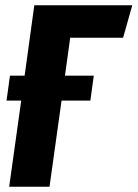

<svg xmlns="http://www.w3.org/2000/svg" viewBox="-20 -713 525 733"><path d="M450 -569H248L228 -424H338L325 -329H215L169 0H15L61 -329H5L18 -424H74L111 -693H485Z"/></svg>

Font: Fira Sans Extra Condensed
Style: Bold Italic
Weight: 700
Width: 3
Italic angle: -8°
Designer: Carrois Corporate & Edenspiekermann AG
Foundry: Carrois Corporate GbR & Edenspiekermann AG
Version: Version 4.203